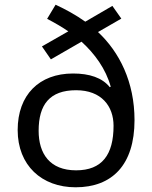

<svg xmlns="http://www.w3.org/2000/svg" viewBox="-20 -785 645 815"><path d="M216 -765 180 -705C211 -689 242 -671 270 -652L158 -588L196 -533L326 -608C382 -557 429 -493 450 -417L446 -415C414 -455 360 -473 290 -473C146 -473 55 -382 55 -233C55 -83 157 10 301 10C456 10 551 -85 551 -275C551 -437 487 -564 396 -649L495 -706L457 -760L342 -693C303 -721 259 -745 216 -765ZM303 -402C411 -402 462 -334 462 -251C462 -128 413 -62 303 -62C192 -62 144 -132 144 -230C144 -341 191 -402 303 -402Z"/></svg>

Font: Noto Sans Gujarati UI
Style: Regular
Weight: 400
Designer: Jelle Bosma - Monotype Design Team, Universal Thirst
Foundry: Monotype Imaging Inc.
Version: Version 2.106